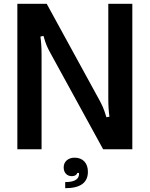

<svg xmlns="http://www.w3.org/2000/svg" viewBox="-20 -783 786 1007"><path d="M71 0V-763H225L497 -266Q511 -241 519.5 -221.5Q528 -202 538 -168L554 -171Q548 -213 548 -265V-763H674V0H521L247 -500Q234 -523 225.5 -542.5Q217 -562 208 -595L192 -591Q198 -549 198 -498V0ZM322 172Q388 172 394 136Q394 134 394.5 131Q395 128 394 124H385Q383 132 375.5 136.5Q368 141 357 141Q338 141 326 128.5Q314 116 314 95Q314 72 330 58Q346 44 371 44Q404 44 422.5 64Q441 84 441 118Q441 204 322 204Z"/></svg>

Font: Open Sauce Sans SemiBold
Style: Regular
Weight: 600
Designer: Alfredo Marco Pradil
Foundry: Creative Sauce Fz LLC
Version: Version 1.477